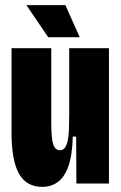

<svg xmlns="http://www.w3.org/2000/svg" viewBox="-20 -716 472 749"><path d="M145 13Q83 13 54 -38.5Q25 -90 25 -200V-528H180V-236Q180 -180 187 -155Q194 -130 214 -130Q226 -130 233 -139.5Q240 -149 244 -166.5Q248 -184 249 -210.5Q250 -237 250 -271V-528H405V-237V0H278L277 -183H264Q262 -109 246.5 -66.5Q231 -24 205 -5.5Q179 13 145 13ZM168 -571 83 -696H235L291 -571Z"/></svg>

Font: Bricolage Grotesque 72pt Condensed ExtraBold
Style: Regular
Weight: 800
Width: 3
Designer: Mathieu Triay
Foundry: Atelier Triay
Version: Version 1.001;gftools[0.9.33.dev8+g029e19f]